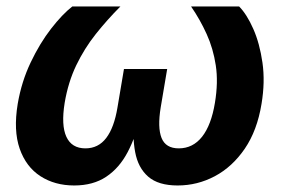

<svg xmlns="http://www.w3.org/2000/svg" viewBox="-20 -566 873 594"><path d="M209.6 7.8Q149.6 7.8 105.1 -20.9Q60.6 -49.7 40.9 -106Q21.2 -162.3 34.8 -244.7Q46.5 -313.3 74.9 -372.9Q103.3 -432.5 138.1 -477.3Q173 -522.2 203.6 -545.9H352.4Q311.7 -505.1 276.3 -460.6Q240.9 -416 215.8 -363.8Q190.8 -311.5 180.1 -248.1Q168.8 -178.5 185.4 -142.7Q201.9 -107 244.2 -107Q284.2 -107 308.7 -139.2Q333.2 -171.4 343.5 -233.9L363.5 -352.5H497.2L477.2 -233.9Q466.9 -171.4 479.8 -139.2Q492.7 -107 533.1 -107Q576.7 -107 605.2 -143Q633.6 -179 644.9 -247.8Q655.5 -311.3 647.6 -363.6Q639.7 -415.8 619.3 -460.7Q598.9 -505.6 571.2 -545.9H719.9Q743.7 -521.7 763.6 -476.7Q783.5 -431.6 792 -372.1Q800.5 -312.6 789.1 -244.7Q775.7 -162.3 737.3 -106Q698.8 -49.7 644.7 -20.9Q590.6 7.8 529.5 7.8Q469.8 7.8 438.5 -19.5Q407.1 -46.9 398.1 -95.7Q389 -144.6 395.3 -208.9H415.4Q400.5 -143.9 374.8 -95.1Q349.1 -46.2 308.6 -19.2Q268.2 7.8 209.6 7.8Z"/></svg>

Font: Inter Variable
Style: Italic
Weight: 400
Italic angle: -9.39999°
Designer: Rasmus Andersson
Foundry: rsms
Version: Version 4.001;git-9221beed3